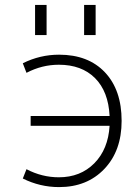

<svg xmlns="http://www.w3.org/2000/svg" viewBox="-20 -753 559 783"><path d="M323 -610V-733H370V-610ZM123 -610V-733H170V-610ZM105 -240V-280H427Q422 -380 367.5 -434.5Q313 -489 220 -489Q151 -489 88 -456L73 -495Q143 -530 221 -530Q340 -530 408 -458Q476 -386 476 -260Q476 -138 405.5 -64Q335 10 221 10Q143 10 73 -25L88 -63Q151 -30 220 -30Q308 -30 364.5 -87Q421 -144 427 -240Z"/></svg>

Font: Mplus 1p Light
Style: Regular
Weight: 300
Version: Version 1.061